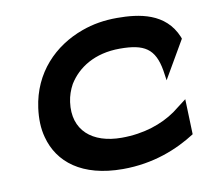

<svg xmlns="http://www.w3.org/2000/svg" viewBox="-60 -529 662 606"><g transform="rotate(-10 271.0 -225.5)"><path d="M523 -59 519.2 -172 474.7 -138C431.6 -108 372.8 -87 300.8 -87C206.8 -87 147.5 -137 159.6 -226C162.3 -246 168.7 -264 178 -281C207.5 -329 262.4 -365 343.4 -365C421.4 -365 454.6 -345 466.9 -273L471.6 -241L541.9 -362L539.8 -368C505.9 -450 422.5 -462 351.5 -462C310.5 -462 273.7 -456 237.9 -443C146.4 -410 72.4 -336 57.4 -225C53 -192 53.6 -160 61.7 -131C83.5 -48 156.5 11 287.5 11C385.5 11 463.8 -21 523 -59Z"/></g></svg>

Font: Charger
Style: ExBdIt
Weight: 400
Designer: Jasper
Foundry: Cannot Into Space Fonts
Version: Version 0.99